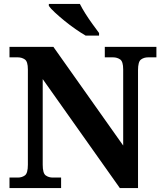

<svg xmlns="http://www.w3.org/2000/svg" viewBox="-20 -951 828 971"><path d="M28 0V-53H70Q91 -53 106 -64Q121 -75 121 -118V-600Q121 -640 105.5 -650.5Q90 -661 70 -661H28V-714H250L603 -215V-600Q603 -640 587.5 -650.5Q572 -661 552 -661H510V-714H771V-661H729Q708 -661 693 -650Q678 -639 678 -596V0H586L196 -551V-118Q196 -75 211 -64Q226 -53 247 -53H289V0ZM413 -771Q389 -785 361 -804.5Q333 -824 306 -846Q279 -868 257.5 -888Q236 -908 227 -921V-931H384Q395 -909 412 -882Q429 -855 448 -829Q467 -803 481 -784V-771Z"/></svg>

Font: NotoSerif-Bold
Style: Regular
Weight: 700
Designer: Monotype Design Team
Foundry: Monotype Imaging Inc.
Version: Version 2.007; ttfautohint (v1.8) -l 8 -r 50 -G 200 -x 14 -D